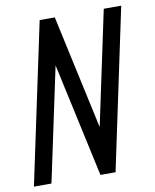

<svg xmlns="http://www.w3.org/2000/svg" viewBox="-82 -745 650 805"><g transform="rotate(-10 243.0 -342.0)"><path d="M71.8 0H-2.9L142.1 -683.6H206.5L312 -198.2L415 -683.6H489.3L344.7 0H280.3L174.8 -484.9Z"/></g></svg>

Font: Anka/Coder Narrow
Style: Italic
Weight: 400
Width: 3
Italic angle: -12°
Monospace: yes
Version: Version 001.100